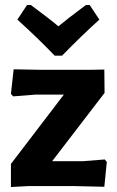

<svg xmlns="http://www.w3.org/2000/svg" viewBox="-20 -749 470 773"><path d="M341 -729 380 -670Q307 -604 230 -525H200Q133 -595 50 -670L89 -729H104Q189 -666 215 -643Q247 -670 326 -729ZM35 -470 142 -468H343L400 -469L401 -375L190 -100H313L402 -107L410 -97L400 3L273 0H97L24 4V-89L237 -368H121L33 -361L24 -371Z"/></svg>

Font: Alegreya Sans SC ExtraBold
Style: Regular
Weight: 800
Designer: Juan Pablo del Peral
Foundry: Huerta Tipografica
Version: Version 2.007